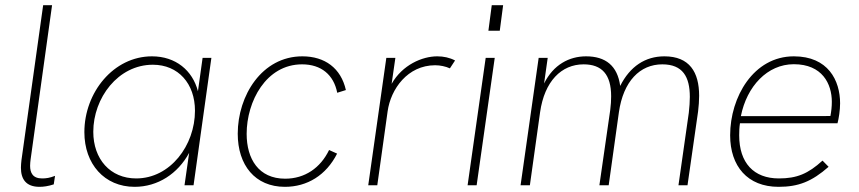

<svg xmlns="http://www.w3.org/2000/svg" viewBox="-20 -717 3326 743"><path d="M133 6C148.5 6 166.5 3.5 188 -3.5L193 -36.5C172.5 -28.5 158.5 -26.5 143 -26.5C106.5 -26.5 96.5 -48.5 96.5 -75.5C96.5 -84 97.5 -92.5 98.5 -100.5L181.5 -697H147L63 -97C62 -87 61 -77.5 61 -68C61 -24.5 80 6 133 6Z M501 6C590.5 6 668 -44.5 712 -125.5L694 0H729L798 -493H764L746 -364C725 -444.5 660 -499 568 -499C419.5 -499 306.5 -359.5 306.5 -205.5C306.5 -82.5 384 6 501 6ZM341 -207C341 -337.5 436.5 -466.5 571.5 -466.5C670 -466.5 734.5 -393.5 734.5 -288.5C734.5 -154.5 639 -26.5 507 -26.5C406.5 -26.5 341 -101.5 341 -207Z M1082.5 6C1168.5 6 1242 -38.5 1284.5 -122.5L1253.5 -136.5C1220 -67 1159.5 -25.5 1083.5 -25.5C980.5 -25.5 934.5 -102.5 934.5 -199C934.5 -324.5 1009.5 -468 1149 -468C1223 -468 1271.5 -427.5 1285 -358L1318.5 -368.5C1299.5 -453 1237.5 -499 1150 -499C993.5 -499 900 -347 900 -199.5C900 -78 967 6 1082.5 6Z M1405 0H1440L1480 -286C1492 -372.5 1557.5 -464.5 1664 -464.5C1683.5 -464.5 1704.5 -460 1721 -452.5L1741 -483C1720 -494 1696.5 -499 1672 -499C1614 -499 1537 -466 1495.5 -392.5L1510 -493H1475Z M1789.5 0H1824.5L1894.5 -493H1859.5ZM1870 -598H1914L1927 -697H1883Z M1994.5 0H2030.5L2070 -282.5C2087 -402.5 2152.5 -468 2238.5 -468C2309 -468 2345 -429 2345 -344.5C2345 -328.5 2344 -310.5 2341.5 -291.5L2299.5 0H2335.5L2375 -282.5C2392 -402.5 2456.5 -468 2543 -468C2622 -468 2649.5 -420 2649.5 -342C2649.5 -323.5 2648 -303 2645.5 -280.5L2605.5 0H2640.5L2681.5 -286C2684 -307 2685.5 -327.5 2685.5 -346.5C2685.5 -437.5 2648.5 -499 2551 -499C2477 -499 2418 -460 2380 -384.5C2369.5 -462.5 2323.5 -499 2248 -499C2182.5 -499 2121.5 -466.5 2085.5 -394L2099.5 -493H2064.5Z M2993 6C3070 6 3121.5 -14.5 3186.5 -71.5L3163 -95.5C3107 -44.5 3063.5 -26.5 2994 -26.5C2897 -26.5 2840.5 -86.5 2840.5 -193.5C2840.5 -208.5 2841 -223.5 2843.5 -240H3221C3226 -258 3231 -291.5 3231 -317C3231 -406 3184.5 -499 3052 -499C2896 -499 2805.5 -341.5 2805.5 -193.5C2805.5 -74 2872.5 6 2993 6ZM2847 -267.5C2870 -383 2949.5 -468.5 3052 -468.5C3162 -468.5 3199 -392.5 3199 -323C3199 -304 3197 -286.5 3193.5 -268Z"/></svg>

Font: HK Grotesk ExtraLight
Style: Italic
Weight: 200
Italic angle: -16°
Designer: Alfredo Marco Pradil
Foundry: Hanken Design Co.
Version: Version 3.001;FEAKit 1.0